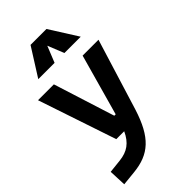

<svg xmlns="http://www.w3.org/2000/svg" viewBox="-306 -880 1199 1199"><g transform="rotate(-45 293.0 -280.5)"><path d="M28.3 234.4 124.5 224.6C269.5 210 348.1 140.6 407.2 -45.9L552.7 -517.6H412.6L299.3 -112.3H287.1L158.7 -517.6H18.6L192.4 0H262.2C229.5 70.8 184.6 102.1 112.8 109.9L23.4 119.6ZM112.8 -609.4H256.8L300.3 -717.3L343.8 -609.4H487.8L370.6 -794.9H230Z"/></g></svg>

Font: Cascadia Code
Style: Bold
Weight: 700
Monospace: yes
Designer: Aaron Bell
Foundry: Saja Typeworks
Version: Version 2404.023